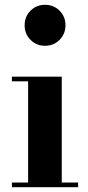

<svg xmlns="http://www.w3.org/2000/svg" viewBox="-20 -779 366 799"><path d="M167 -588.5Q131.5 -588.5 107 -613.2Q82.5 -638 82.5 -673.5Q82.5 -710 107 -734.5Q131.5 -759 167 -759Q203.5 -759 228 -734.5Q252.5 -710 252.5 -673.5Q252.5 -638 228 -613.2Q203.5 -588.5 167 -588.5ZM237 -460V-19.5H305V0H29.5V-19.5H97V-440.5H29.5V-460Z"/></svg>

Font: Bodoni Moda SC 11pt
Style: Bold
Weight: 700
Version: Version 2.005